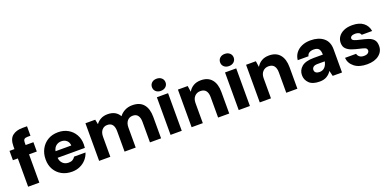

<svg xmlns="http://www.w3.org/2000/svg" viewBox="-4 -1565 4899 2417"><g transform="rotate(-20 2445.5 -356.5)"><path d="M86 0V-379H20V-504H86V-540Q86 -639 136.5 -679.5Q187 -720 270 -720H333V-593H293Q262 -593 249 -580.5Q236 -568 236 -540V-504H340V-379H236V0Z M673 12Q595 12 536 -20.5Q477 -53 443.5 -111Q410 -169 410 -246Q410 -324 443 -385Q476 -446 534.5 -481Q593 -516 672 -516Q747 -516 804.5 -483Q862 -450 894.5 -393Q927 -336 927 -263Q927 -239 924 -215H559Q563 -168 593 -139Q623 -110 671 -110Q704 -110 725.5 -123.5Q747 -137 759 -158H912Q897 -110 863.5 -71.5Q830 -33 781 -10.5Q732 12 673 12ZM673 -395Q633 -395 603 -372Q573 -349 563 -302H774Q772 -344 744 -369.5Q716 -395 673 -395Z M1037 0V-504H1168L1181 -439Q1205 -474 1244.5 -495Q1284 -516 1336 -516Q1447 -516 1494 -432Q1523 -471 1567.5 -493.5Q1612 -516 1666 -516Q1767 -516 1817 -456Q1867 -396 1867 -287V0H1718V-274Q1718 -329 1696 -359.5Q1674 -390 1628 -390Q1582 -390 1554.5 -357.5Q1527 -325 1527 -268V0H1378V-274Q1378 -329 1356 -359.5Q1334 -390 1286 -390Q1242 -390 1214.5 -357.5Q1187 -325 1187 -268V0Z M2069 -562Q2029 -562 2004 -585Q1979 -608 1979 -643Q1979 -679 2004 -702Q2029 -725 2069 -725Q2110 -725 2135.5 -702Q2161 -679 2161 -643Q2161 -608 2135.5 -585Q2110 -562 2069 -562ZM1994 0V-504H2144V0Z M2276 0V-504H2407L2419 -423Q2442 -465 2484 -490.5Q2526 -516 2586 -516Q2680 -516 2730 -456.5Q2780 -397 2780 -288V0H2631V-274Q2631 -329 2607.5 -359.5Q2584 -390 2533 -390Q2487 -390 2456.5 -358Q2426 -326 2426 -269V0Z M2982 -562Q2942 -562 2917 -585Q2892 -608 2892 -643Q2892 -679 2917 -702Q2942 -725 2982 -725Q3023 -725 3048.5 -702Q3074 -679 3074 -643Q3074 -608 3048.5 -585Q3023 -562 2982 -562ZM2907 0V-504H3057V0Z M3189 0V-504H3320L3332 -423Q3355 -465 3397 -490.5Q3439 -516 3499 -516Q3593 -516 3643 -456.5Q3693 -397 3693 -288V0H3544V-274Q3544 -329 3520.5 -359.5Q3497 -390 3446 -390Q3400 -390 3369.5 -358Q3339 -326 3339 -269V0Z M3990 12Q3895 12 3850 -32.5Q3805 -77 3805 -139Q3805 -206 3856.5 -250Q3908 -294 4020 -294H4141Q4141 -345 4121.5 -369.5Q4102 -394 4053 -394Q4018 -394 3994 -379.5Q3970 -365 3964 -336H3820Q3825 -390 3855.5 -430.5Q3886 -471 3937 -493.5Q3988 -516 4054 -516Q4161 -516 4226 -464Q4291 -412 4291 -312V0H4166L4148 -73Q4126 -36 4087 -12Q4048 12 3990 12ZM4028 -102Q4073 -102 4100 -131.5Q4127 -161 4134 -205V-206H4037Q3999 -206 3981 -191Q3963 -176 3963 -153Q3963 -127 3981.5 -114.5Q4000 -102 4028 -102Z M4626 12Q4519 12 4457 -37Q4395 -86 4389 -160H4538Q4543 -135 4565 -118Q4587 -101 4623 -101Q4660 -101 4677.5 -115.5Q4695 -130 4695 -148Q4695 -176 4669 -186Q4643 -196 4597 -206Q4548 -217 4503 -232.5Q4458 -248 4430 -276.5Q4402 -305 4402 -355Q4402 -400 4427 -436.5Q4452 -473 4499 -494.5Q4546 -516 4613 -516Q4707 -516 4761 -474Q4815 -432 4826 -361H4686Q4673 -402 4613 -402Q4580 -402 4563 -391Q4546 -380 4546 -362Q4546 -343 4571.5 -331.5Q4597 -320 4645 -310Q4705 -297 4750 -282Q4795 -267 4819.5 -238Q4844 -209 4844 -156Q4845 -82 4786 -35Q4727 12 4626 12Z"/></g></svg>

Font: DM Sans Black
Style: Regular
Weight: 900
Designer: Colophon Foundry, Jonny Pinhorn
Foundry: Colophon Foundry
Version: Version 4.004; ttfautohint (v1.8.4.7-5d5b)